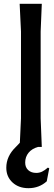

<svg xmlns="http://www.w3.org/2000/svg" viewBox="-20 -770 283 1006"><path d="M238 112 225 180Q185 216 129 216Q78 216 45.5 186Q13 156 13 109Q13 48 63 0L84 -22L90 -150V-605L83 -750H199L193 -605V-150L199 0H179Q147 9 129.5 30.5Q112 52 112 82Q112 107 128 121.5Q144 136 170 136Q186 136 200 129.5Q214 123 231 108Z"/></svg>

Font: Farro
Style: Regular
Weight: 400
Designer: Aceler Chua
Foundry: Grayscale Limited
Version: Version 1.101